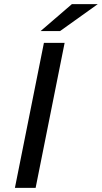

<svg xmlns="http://www.w3.org/2000/svg" viewBox="-20 -907 492 927"><path d="M52 0 192 -700H292L152 0ZM176 -757 327 -887H452L270 -757Z"/></svg>

Font: MOST Montserrat Medium
Style: Italic
Weight: 500
Italic angle: -11.3°
Designer: Julieta Ulanovsky
Foundry: Julieta Ulanovsky
Version: Version 8.000;March 11, 2024;FontCreator 15.0.0.2926 64-bit